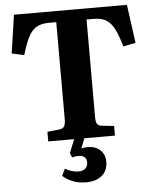

<svg xmlns="http://www.w3.org/2000/svg" viewBox="-62 -762 855 1055"><g transform="rotate(-5 365.5 -234.0)"><path d="M370 242Q326 242 293 227.5Q260 213 242 195L260 157Q297 179 334 179Q357 179 371 167Q385 155 385 134Q385 94 340 94Q321 94 305 99L295 74L325 0H182V-53L248 -60Q268 -62 275.5 -74.5Q283 -87 283 -112V-649H243Q202 -649 175.5 -634.5Q149 -620 130 -584.5Q111 -549 92 -484L24 -499L55 -710H678L707 -498L639 -484Q620 -549 601 -584.5Q582 -620 556 -634.5Q530 -649 490 -649H450V-109Q450 -85 456.5 -73.5Q463 -62 485 -60L550 -53V0H381L360 54Q420 42 455 67Q490 92 490 138Q490 188 457.5 215Q425 242 370 242Z"/></g></svg>

Font: Literata 36pt
Style: Bold
Weight: 700
Designer: Latin by Veronika Burian and Jose Scaglione. Greek by Irene Vlachou. Cyrillic by Vera Evstafieva.
Foundry: TypeTogether
Version: Version 3.002